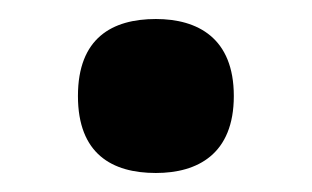

<svg xmlns="http://www.w3.org/2000/svg" viewBox="-20 -174 328 202"><path d="M144 8C188 8 226 -12 226 -73C226 -134 188 -154 144 -154C98 -154 62 -134 62 -73C62 -12 98 8 144 8Z"/></svg>

Font: Noto Serif Armenian SemiCondensed
Style: Bold
Weight: 700
Width: 4
Designer: Monotype Design Team
Foundry: Monotype Imaging Inc.
Version: Version 2.008